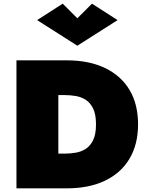

<svg xmlns="http://www.w3.org/2000/svg" viewBox="-20 -1030 805 1050"><path d="M70 -700V0H299V-700ZM345 0Q467 0 554.5 -42Q642 -84 688.5 -162.5Q735 -241 735 -350Q735 -460 688.5 -538Q642 -616 554.5 -658Q467 -700 345 -700H222V-510H335Q364 -510 394 -505Q424 -500 449 -484Q474 -468 489.5 -436Q505 -404 505 -350Q505 -296 489.5 -264Q474 -232 449 -216Q424 -200 394 -195Q364 -190 335 -190H222V0ZM403 -930 323 -1010 183 -920 403 -780 623 -920 483 -1010Z"/></svg>

Font: Jost Black
Style: Regular
Weight: 900
Version: Version 3.710